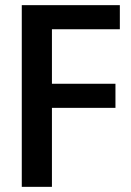

<svg xmlns="http://www.w3.org/2000/svg" viewBox="-20 -725 509 745"><path d="M64.5 0V-705H445V-611.5H181.5V-400H428V-306.5H181.5V0Z"/></svg>

Font: Nunito Sans 12pt ExtraLight Condensed
Style: Regular
Weight: 200
Width: 3
Version: Version 3.101;gftools[0.9.27]